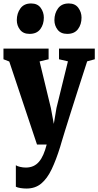

<svg xmlns="http://www.w3.org/2000/svg" viewBox="-24 -834 567 1108"><path d="M129 254Q110.5 254 93.8 251.2Q77 248.5 67.5 243.5V119.5Q74.5 125 91.8 129Q109 133 124.5 133Q149 133 168 124.5Q187 116 201.2 99.2Q215.5 82.5 226.2 57.8Q237 33 245.5 0H189.5L29.5 -479L-4 -492V-553.5H256.5V-492L204.5 -479.5L269.5 -211L286.5 -119L302 -211.5L368 -480L316.5 -492V-553.5H523V-492L479 -480Q449 -388 425 -312.8Q401 -237.5 382.5 -179.2Q364 -121 351.5 -80.5Q339 -40 332 -16.5Q325 7 323.5 12.5Q300 88.5 274.2 142.5Q248.5 196.5 214 225.2Q179.5 254 129 254ZM146 -638.5Q110 -638.5 91.5 -662.5Q73 -686.5 73 -717.5Q73 -757 93.8 -785.5Q114.5 -814 155 -814H156Q192.5 -814 210.8 -788.8Q229 -763.5 229 -732.5Q229 -693 208.5 -665.8Q188 -638.5 147 -638.5ZM363.5 -638.5Q327 -638.5 308.5 -662.5Q290 -686.5 290 -717.5Q290 -757 310.8 -785.5Q331.5 -814 372.5 -814H373.5Q409.5 -814 428 -788.8Q446.5 -763.5 446.5 -732.5Q446.5 -693 426 -665.8Q405.5 -638.5 364.5 -638.5Z"/></svg>

Font: Merriweather 24pt SemiCondensed Black
Style: Regular
Weight: 900
Width: 4
Designer: Eben Sorkin
Foundry: Eben Sorkin
Version: Version 2.100